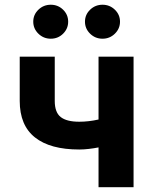

<svg xmlns="http://www.w3.org/2000/svg" viewBox="-20 -783 641 803"><path d="M311.5 -157.7Q189.9 -157.7 126.2 -208.3Q62.5 -258.8 62.5 -360.8V-545.9H209V-360.8Q209 -313 233.9 -293.5Q258.8 -273.9 311.5 -273.9Q350.6 -273.9 392.1 -283.2V-545.9H538.6V0H392.1V-166.5Q372.6 -162.6 351.6 -160.2Q330.6 -157.7 311.5 -157.7ZM192.4 -621.1Q162.1 -621.1 140.6 -642.1Q119.1 -663.1 119.1 -692.4Q119.1 -721.7 140.6 -742.4Q162.1 -763.2 192.4 -763.2Q222.7 -763.2 243.9 -742.4Q265.1 -721.7 265.1 -692.4Q265.1 -663.1 243.9 -642.1Q222.7 -621.1 192.4 -621.1ZM408.7 -621.1Q378.4 -621.1 356.9 -642.1Q335.4 -663.1 335.4 -692.4Q335.4 -721.7 356.9 -742.4Q378.4 -763.2 408.7 -763.2Q439 -763.2 460.4 -742.4Q481.9 -721.7 481.9 -692.4Q481.9 -663.1 460.4 -642.1Q439 -621.1 408.7 -621.1Z"/></svg>

Font: Inter
Style: Bold
Weight: 700
Designer: Rasmus Andersson
Foundry: rsms
Version: Version 4.001;git-9221beed3